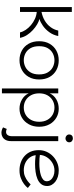

<svg xmlns="http://www.w3.org/2000/svg" viewBox="820 -1616 1060 2741"><g transform="rotate(90 1350.5 -245.0)"><path d="M80 0V-740H150V-307Q220 -321 275 -354Q330 -387 366.5 -436Q403 -485 416 -546H494Q480 -475 440 -419.5Q400 -364 349 -328Q298 -292 250 -277Q284 -270 326 -245.5Q368 -221 409 -183.5Q450 -146 480 -99.5Q510 -53 520 0H442Q433 -41 405.5 -82Q378 -123 337.5 -157Q297 -191 249 -213Q201 -235 150 -239V0Z M839 7Q762 7 700.5 -27Q639 -61 603.5 -124Q568 -187 568 -273Q568 -360 604.5 -423Q641 -486 703 -519.5Q765 -553 841 -553Q918 -553 980 -519.5Q1042 -486 1078 -423Q1114 -360 1114 -273Q1114 -187 1077.5 -124Q1041 -61 978.5 -27Q916 7 839 7ZM839 -54Q891 -54 937 -77.5Q983 -101 1012.5 -149.5Q1042 -198 1042 -273Q1042 -348 1013 -396.5Q984 -445 938 -468.5Q892 -492 840 -492Q788 -492 742 -468.5Q696 -445 667.5 -396.5Q639 -348 639 -273Q639 -198 667.5 -149.5Q696 -101 741.5 -77.5Q787 -54 839 -54Z M1532 7Q1459 7 1398.5 -29Q1338 -65 1312 -124V258H1242V-546H1312V-424Q1338 -483 1397 -518Q1456 -553 1532 -553Q1603 -553 1661.5 -518Q1720 -483 1754.5 -420Q1789 -357 1789 -274Q1789 -191 1754.5 -127.5Q1720 -64 1661.5 -28.5Q1603 7 1532 7ZM1515 -54Q1572 -54 1618 -81Q1664 -108 1691 -157.5Q1718 -207 1718 -274Q1718 -341 1691 -390Q1664 -439 1618 -465.5Q1572 -492 1515 -492Q1458 -492 1412 -465.5Q1366 -439 1339 -390Q1312 -341 1312 -274Q1312 -207 1339 -157.5Q1366 -108 1412 -81Q1458 -54 1515 -54Z M1876 265Q1857 265 1837.5 259.5Q1818 254 1798 242L1820 189Q1843 199 1863 199Q1892 199 1908 176Q1924 153 1924 113V-546H1994V129Q1994 173 1978 203.5Q1962 234 1935 249.5Q1908 265 1876 265ZM1955 -649Q1933 -649 1916 -664.5Q1899 -680 1899 -703Q1899 -726 1914.5 -740.5Q1930 -755 1955 -755Q1978 -755 1994.5 -740.5Q2011 -726 2011 -703Q2011 -680 1994.5 -664.5Q1978 -649 1955 -649Z M2412 7Q2351 7 2298.5 -11.5Q2246 -30 2206.5 -65.5Q2167 -101 2145 -152Q2123 -203 2123 -269Q2123 -329 2146.5 -380.5Q2170 -432 2211 -471Q2252 -510 2304 -531.5Q2356 -553 2412 -553Q2461 -553 2502 -540.5Q2543 -528 2572.5 -505Q2602 -482 2618.5 -452.5Q2635 -423 2635 -388Q2635 -336 2607.5 -302Q2580 -268 2534 -249Q2488 -230 2433 -222.5Q2378 -215 2322 -215Q2299 -215 2276.5 -216Q2254 -217 2233.5 -219.5Q2213 -222 2195 -224Q2200 -179 2227.5 -140Q2255 -101 2302.5 -77.5Q2350 -54 2412 -54Q2458 -54 2497 -70.5Q2536 -87 2565.5 -110Q2595 -133 2612 -152L2663 -112Q2643 -85 2606.5 -57.5Q2570 -30 2521 -11.5Q2472 7 2412 7ZM2315 -276Q2358 -276 2402.5 -281.5Q2447 -287 2484 -299Q2521 -311 2544 -331.5Q2567 -352 2567 -382Q2567 -414 2546.5 -439Q2526 -464 2491.5 -478Q2457 -492 2416 -492Q2354 -492 2304 -461.5Q2254 -431 2224 -383.5Q2194 -336 2191 -284Q2212 -280 2244.5 -278Q2277 -276 2315 -276Z"/></g></svg>

Font: Parkinsans Light
Style: Regular
Weight: 300
Designer: Red Stone, Indian Type Foundry
Foundry: Indian Type Foundry
Version: Version 1.000